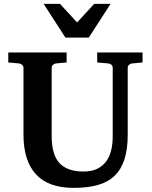

<svg xmlns="http://www.w3.org/2000/svg" viewBox="-20 -937 769 974"><path d="M649.9 -615.2Q641.6 -614.3 634.8 -608.4Q627.9 -602.5 627.9 -592.8V-253.9Q627.9 -180.2 611.3 -128.7Q594.7 -77.1 561 -44.9Q527.3 -12.7 475.8 1.7Q424.3 16.1 354 16.1Q225.1 16.1 162.1 -53Q99.1 -122.1 99.1 -253.9V-592.8Q99.1 -602.5 92 -608.4Q85 -614.3 76.2 -615.2L22 -620.1V-670.9H317.9V-620.1L264.2 -615.2Q255.9 -614.3 249 -608.4Q242.2 -602.5 242.2 -592.8V-246.1Q242.2 -152.3 281.7 -109.6Q321.3 -66.9 403.8 -66.9Q443.4 -66.9 471.2 -79.8Q499 -92.8 517.1 -116.2Q535.2 -139.6 543.5 -172.6Q551.8 -205.6 551.8 -246.1V-592.8Q551.8 -602.5 545.4 -608.4Q539.1 -614.3 529.8 -615.2L473.1 -620.1V-670.9H703.1V-620.1ZM430.2 -746.1H312L201.2 -917.5H284.2L371.1 -823.2L458 -917.5H541Z"/></svg>

Font: Charis SIL Phon
Style: Bold
Weight: 700
Foundry: SIL International
Version: Version 5.000